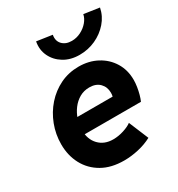

<svg xmlns="http://www.w3.org/2000/svg" viewBox="-181 -872 922 996"><g transform="rotate(-30 280.0 -374.0)"><path d="M272.9 7.8Q195.3 7.8 141.4 -23.2Q87.4 -54.2 58.8 -107.7Q30.3 -161.1 30.3 -228Q30.3 -288.1 51.3 -343Q72.3 -397.9 110.1 -440.7Q147.9 -483.4 198.7 -508.1Q249.5 -532.7 309.6 -532.7Q370.6 -532.7 418.9 -506.8Q467.3 -481 495.4 -435.3Q523.4 -389.6 523.4 -330.6Q523.4 -311.5 520 -289.6Q516.6 -267.6 511 -247.3Q505.4 -227.1 499 -212.9H138.7L157.2 -309.6H385.3Q386.7 -315.4 387.2 -321.3Q387.7 -327.1 387.7 -332Q387.7 -366.2 365.5 -388.9Q343.3 -411.6 303.7 -411.6Q271 -411.6 244.6 -396.5Q218.3 -381.3 199.5 -356.2Q180.7 -331.1 170.4 -300.3Q160.2 -269.5 160.2 -238.8Q160.2 -183.1 192.4 -149.4Q224.6 -115.7 277.8 -115.7Q309.1 -115.7 341.1 -126Q373 -136.2 390.1 -149.4L439 -31.7Q402.8 -12.2 358.6 -2.2Q314.5 7.8 272.9 7.8ZM346.2 -582.5Q292.5 -582.5 252.9 -606.7Q213.4 -630.9 194.6 -670.4Q175.8 -710 184.6 -756.3L276.9 -742.7Q270.5 -708 290.8 -686.8Q311 -665.5 347.2 -665.5Q375.5 -665.5 401.4 -678.5Q427.2 -691.4 445.1 -712.4Q462.9 -733.4 467.3 -756.3L559.6 -742.7Q550.3 -695.8 518.8 -659.7Q487.3 -623.5 442.4 -603Q397.5 -582.5 346.2 -582.5Z"/></g></svg>

Font: Reddit Sans ExtraBold
Style: Italic
Weight: 800
Italic angle: -11.25°
Designer: Stephen Hutchings
Version: Version 1.013